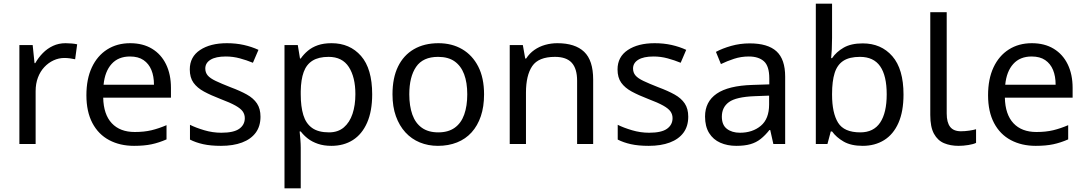

<svg xmlns="http://www.w3.org/2000/svg" viewBox="-20 -780 5881 1040"><path d="M335 -546Q350 -546 367.5 -544.5Q385 -543 398 -540L387 -459Q374 -462 358.5 -464Q343 -466 329 -466Q298 -466 270 -453Q242 -440 220 -416.5Q198 -393 185.5 -360Q173 -327 173 -286V0H85V-536H157L167 -438H171Q188 -468 212 -492.5Q236 -517 267 -531.5Q298 -546 335 -546Z M685 -546Q754 -546 803.5 -516Q853 -486 879.5 -431.5Q906 -377 906 -304V-251H539Q541 -160 585.5 -112.5Q630 -65 710 -65Q761 -65 800.5 -74.5Q840 -84 882 -102V-25Q841 -7 801 1.5Q761 10 706 10Q630 10 571.5 -21Q513 -52 480.5 -113.5Q448 -175 448 -264Q448 -352 477.5 -415Q507 -478 560.5 -512Q614 -546 685 -546ZM684 -474Q621 -474 584.5 -433.5Q548 -393 541 -321H814Q814 -367 800 -401Q786 -435 757.5 -454.5Q729 -474 684 -474Z M1391 -148Q1391 -96 1365 -61Q1339 -26 1291 -8Q1243 10 1177 10Q1121 10 1080.5 1Q1040 -8 1009 -24V-104Q1041 -88 1086.5 -74.5Q1132 -61 1179 -61Q1246 -61 1276 -82.5Q1306 -104 1306 -140Q1306 -160 1295 -176Q1284 -192 1255.5 -208Q1227 -224 1174 -244Q1122 -264 1085 -284Q1048 -304 1028 -332Q1008 -360 1008 -404Q1008 -472 1063.5 -509Q1119 -546 1209 -546Q1258 -546 1300.5 -536.5Q1343 -527 1380 -510L1350 -440Q1316 -454 1279 -464Q1242 -474 1203 -474Q1149 -474 1120.5 -456.5Q1092 -439 1092 -409Q1092 -387 1105 -371.5Q1118 -356 1148.5 -341.5Q1179 -327 1230 -307Q1281 -288 1317 -268Q1353 -248 1372 -219.5Q1391 -191 1391 -148Z M1776 -546Q1875 -546 1935.5 -477Q1996 -408 1996 -269Q1996 -178 1968.5 -115.5Q1941 -53 1891.5 -21.5Q1842 10 1775 10Q1734 10 1702 -1Q1670 -12 1647.5 -29.5Q1625 -47 1609 -68H1603Q1605 -51 1607 -25Q1609 1 1609 20V240H1521V-536H1593L1605 -463H1609Q1625 -486 1647.5 -505Q1670 -524 1701.5 -535Q1733 -546 1776 -546ZM1760 -472Q1706 -472 1673 -451.5Q1640 -431 1625 -390Q1610 -349 1609 -286V-269Q1609 -203 1623 -157Q1637 -111 1670.5 -87Q1704 -63 1762 -63Q1811 -63 1842.5 -90Q1874 -117 1889.5 -163.5Q1905 -210 1905 -270Q1905 -362 1869.5 -417Q1834 -472 1760 -472Z M2602 -269Q2602 -202 2584.5 -150.5Q2567 -99 2534.5 -63Q2502 -27 2455.5 -8.5Q2409 10 2352 10Q2299 10 2254 -8.5Q2209 -27 2176 -63Q2143 -99 2124.5 -150.5Q2106 -202 2106 -269Q2106 -358 2136 -419.5Q2166 -481 2222 -513.5Q2278 -546 2355 -546Q2428 -546 2483.5 -513.5Q2539 -481 2570.5 -419.5Q2602 -358 2602 -269ZM2197 -269Q2197 -206 2213.5 -159.5Q2230 -113 2265 -88Q2300 -63 2354 -63Q2408 -63 2443 -88Q2478 -113 2494.5 -159.5Q2511 -206 2511 -269Q2511 -333 2494 -378Q2477 -423 2442.5 -447.5Q2408 -472 2353 -472Q2271 -472 2234 -418Q2197 -364 2197 -269Z M2999 -546Q3095 -546 3144 -499.5Q3193 -453 3193 -349V0H3106V-343Q3106 -408 3077 -440Q3048 -472 2986 -472Q2897 -472 2863 -422Q2829 -372 2829 -278V0H2741V-536H2812L2825 -463H2830Q2848 -491 2874.5 -509.5Q2901 -528 2933 -537Q2965 -546 2999 -546Z M3708 -148Q3708 -96 3682 -61Q3656 -26 3608 -8Q3560 10 3494 10Q3438 10 3397.5 1Q3357 -8 3326 -24V-104Q3358 -88 3403.5 -74.5Q3449 -61 3496 -61Q3563 -61 3593 -82.5Q3623 -104 3623 -140Q3623 -160 3612 -176Q3601 -192 3572.5 -208Q3544 -224 3491 -244Q3439 -264 3402 -284Q3365 -304 3345 -332Q3325 -360 3325 -404Q3325 -472 3380.5 -509Q3436 -546 3526 -546Q3575 -546 3617.5 -536.5Q3660 -527 3697 -510L3667 -440Q3633 -454 3596 -464Q3559 -474 3520 -474Q3466 -474 3437.5 -456.5Q3409 -439 3409 -409Q3409 -387 3422 -371.5Q3435 -356 3465.5 -341.5Q3496 -327 3547 -307Q3598 -288 3634 -268Q3670 -248 3689 -219.5Q3708 -191 3708 -148Z M4041 -545Q4139 -545 4186 -502Q4233 -459 4233 -365V0H4169L4152 -76H4148Q4125 -47 4100.5 -27.5Q4076 -8 4044.5 1Q4013 10 3968 10Q3920 10 3881.5 -7Q3843 -24 3821 -59.5Q3799 -95 3799 -149Q3799 -229 3862 -272.5Q3925 -316 4056 -320L4147 -323V-355Q4147 -422 4118 -448Q4089 -474 4036 -474Q3994 -474 3956 -461.5Q3918 -449 3885 -433L3858 -499Q3893 -518 3941 -531.5Q3989 -545 4041 -545ZM4067 -259Q3967 -255 3928.5 -227Q3890 -199 3890 -148Q3890 -103 3917.5 -82Q3945 -61 3988 -61Q4056 -61 4101 -98.5Q4146 -136 4146 -214V-262Z M4487 -575Q4487 -541 4485.5 -511.5Q4484 -482 4482 -465H4487Q4510 -499 4550 -522Q4590 -545 4653 -545Q4753 -545 4813.5 -475.5Q4874 -406 4874 -268Q4874 -176 4846.5 -114Q4819 -52 4769 -21Q4719 10 4653 10Q4590 10 4550 -13Q4510 -36 4487 -68H4480L4462 0H4399V-760H4487ZM4638 -472Q4581 -472 4548 -450.5Q4515 -429 4501 -384.5Q4487 -340 4487 -271V-267Q4487 -168 4519.5 -115.5Q4552 -63 4640 -63Q4712 -63 4747.5 -116Q4783 -169 4783 -269Q4783 -370 4747.5 -421Q4712 -472 4638 -472Z M5172 10Q5128 10 5093.5 -4.5Q5059 -19 5039 -55.5Q5019 -92 5019 -157V-714H5108V-165Q5108 -117 5126.5 -93Q5145 -69 5185 -69Q5207 -69 5230.5 -72.5Q5254 -76 5267 -80V-6Q5253 1 5225.5 5.5Q5198 10 5172 10Z M5569 -546Q5638 -546 5687.5 -516Q5737 -486 5763.5 -431.5Q5790 -377 5790 -304V-251H5423Q5425 -160 5469.5 -112.5Q5514 -65 5594 -65Q5645 -65 5684.5 -74.5Q5724 -84 5766 -102V-25Q5725 -7 5685 1.5Q5645 10 5590 10Q5514 10 5455.5 -21Q5397 -52 5364.5 -113.5Q5332 -175 5332 -264Q5332 -352 5361.5 -415Q5391 -478 5444.5 -512Q5498 -546 5569 -546ZM5568 -474Q5505 -474 5468.5 -433.5Q5432 -393 5425 -321H5698Q5698 -367 5684 -401Q5670 -435 5641.5 -454.5Q5613 -474 5568 -474Z"/></svg>

Font: uhindi25
Style: Book
Weight: 400
Designer: Jelle Bosma - Monotype Design Team
Foundry: Monotype Imaging Inc.
Version: Version 2.003